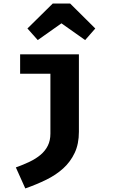

<svg xmlns="http://www.w3.org/2000/svg" viewBox="-20 -836 640 1078"><path d="M192 -611 134 -676 276 -816H374L515 -676L458 -611L325 -705ZM423 -96Q423 -28 399.5 22Q376 72 335.5 109Q295 146 240 173Q185 200 122 222L69 104Q111 89 146.5 72Q182 55 208 33Q234 11 248.5 -18Q263 -47 263 -86V-422H93V-531H423Z"/></svg>

Font: Qzxlaeiskcpccdgjqmyffctclhy
Style: Regular
Weight: 700
Monospace: yes
Designer: Carrois Corporate & Edenspiekermann
Foundry: Carrois Corporate GbR & Edenspiekermann AG
Version: Version 2.001